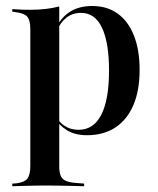

<svg xmlns="http://www.w3.org/2000/svg" viewBox="-20 -447 538 653"><path d="M132.3 183.9Q104.8 183.9 79.4 184.7Q54 185.5 21.8 186.3V177.4L34.7 176.6Q62.1 173.4 72.6 160.9Q83.1 148.4 83.1 117.7V-207.3H181.5V117.7Q181.5 138.7 186.3 150.4Q191.1 162.1 203.2 167.7Q215.3 173.4 236.3 175L266.1 177.4V186.3Q240.3 185.5 218.1 185.1Q196 184.7 175.4 184.3Q154.8 183.9 132.3 183.9ZM293.5 -426.6Q344.4 -426.6 380.2 -400.8Q416.1 -375 435.5 -326.2Q454.8 -277.4 454.8 -208.9Q454.8 -138.7 433.5 -89.1Q412.1 -39.5 372.2 -13.3Q332.3 12.9 275.8 12.9Q233.9 12.9 206.5 -4.8Q179 -22.6 171 -41.9L173.4 -47.6Q180.6 -31.5 200.4 -18.5Q220.2 -5.6 247.6 -5.6Q298.4 -5.6 324.6 -56.9Q350.8 -108.1 350.8 -207.3Q350.8 -301.6 327 -352.4Q303.2 -403.2 255.6 -403.2Q226.6 -403.2 205.6 -386.7Q184.7 -370.2 172.6 -340.3L169.4 -345.2Q182.3 -382.3 214.1 -404.4Q246 -426.6 293.5 -426.6ZM83.1 -207.3V-347.6Q83.1 -378.2 72.6 -390.3Q62.1 -402.4 33.1 -405.6L21.8 -407.3V-416.1Q41.9 -414.5 55.2 -414.1Q68.5 -413.7 82.3 -413.7Q110.5 -413.7 135.1 -416.5Q159.7 -419.4 181.5 -425V-416.1V-207.3Z"/></svg>

Font: Playfair 144pt SemiCondensed SemiBold
Style: Regular
Weight: 600
Width: 4
Designer: Claus Eggers Sørensen
Foundry: Claus Eggers Sørensen
Version: Version 2.203